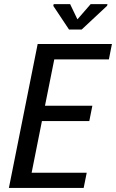

<svg xmlns="http://www.w3.org/2000/svg" viewBox="-20 -928 573 948"><path d="M420.9 -330.1H187L136.2 -75.2H408.2L393.1 0H23.9L166 -710.9H532.7L517.6 -634.8H248L202.1 -405.8H436ZM362.3 -832.5 427.7 -907.7H510.7L508.8 -899.4L383.3 -782.2H320.8L243.2 -898.9L245.1 -907.7H326.2Z"/></svg>

Font: RobotoCondensed-Italic
Style: Italic
Weight: 400
Designer: Google
Version: Version 1.200311; 2013